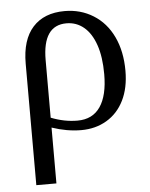

<svg xmlns="http://www.w3.org/2000/svg" viewBox="-50 -511 600 766"><g transform="rotate(-5 249.5 -128.0)"><path d="M64.5 -273.9Q64.5 -369.1 109.6 -419.2Q154.8 -469.2 237.3 -469.2Q300.8 -469.2 351.8 -437.5Q402.8 -405.8 430.7 -347.2Q458.5 -288.6 458.5 -210.9Q458.5 -142.1 433.8 -92.5Q409.2 -43 364.5 -16.6Q319.8 9.8 262.7 9.8Q205.6 9.8 145 -10.7V212.9H64.5ZM251 -29.3Q311.5 -29.3 342.3 -74.5Q373 -119.6 373 -204.6Q373 -273.9 356.4 -322Q339.8 -370.1 309.8 -395Q279.8 -419.9 240.2 -419.9Q145 -419.9 145 -280.8V-50.3Q197.8 -29.3 251 -29.3Z"/></g></svg>

Font: Liberation Serif
Style: Regular
Weight: 400
Designer: Steve Matteson
Foundry: Ascender Corporation
Version: Version 2.1.5